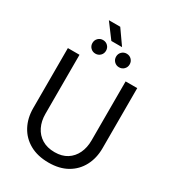

<svg xmlns="http://www.w3.org/2000/svg" viewBox="-237 -1128 1146 1273"><g transform="rotate(30 336.5 -492.0)"><path d="M339 17Q255 17 195 -16.5Q135 -50 103 -109.5Q71 -169 71 -245V-705H160V-253Q160 -198 181 -155Q202 -112 242 -87.5Q282 -63 339 -63Q395 -63 433.5 -87.5Q472 -112 492.5 -155Q513 -198 513 -253V-705H602V-245Q602 -169 570.5 -109.5Q539 -50 480.5 -16.5Q422 17 339 17ZM297 -890 214 -1001H301L379 -890ZM247 -764Q225 -764 210 -779Q195 -794 195 -816Q195 -838 210 -853Q225 -868 247 -868Q269 -868 284 -853Q299 -838 299 -816Q299 -794 284 -779Q269 -764 247 -764ZM428 -764Q406 -764 391 -779Q376 -794 376 -816Q376 -838 391 -853Q406 -868 428 -868Q450 -868 465 -853Q480 -838 480 -816Q480 -794 465 -779Q450 -764 428 -764Z"/></g></svg>

Font: TikTok Sans 24pt
Style: Regular
Weight: 400
Version: Version 4.000